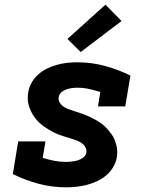

<svg xmlns="http://www.w3.org/2000/svg" viewBox="-20 -795 640 823"><path d="M264 8Q202 8 144.5 -7.5Q87 -23 35 -49L58 -189H175L163 -118Q187 -111 211.5 -106Q236 -101 262 -101Q274 -101 287 -102.5Q300 -104 312.5 -107.5Q325 -111 336.5 -119.5Q348 -128 350 -141Q352 -154 345.5 -165Q339 -176 329 -182.5Q319 -189 307 -193.5Q295 -198 283.5 -201.5Q272 -205 260 -208.5Q248 -212 236 -216.5Q224 -221 213 -226.5Q202 -232 191.5 -238Q181 -244 171 -251Q161 -258 152 -266Q143 -274 135 -283.5Q127 -293 121 -303Q115 -313 110 -324.5Q105 -336 102 -348Q99 -360 99 -373Q99 -386 101 -399Q104 -420 115.5 -440.5Q127 -461 144 -476Q161 -491 181.5 -501Q202 -511 223.5 -517Q245 -523 267 -525.5Q289 -528 310 -528Q372 -528 429.5 -512.5Q487 -497 539 -471L517 -339H400L410 -401Q386 -408 362 -413.5Q338 -419 312 -419Q300 -419 288.5 -417.5Q277 -416 265 -412Q253 -408 243.5 -400Q234 -392 232 -380Q229 -367 235.5 -356Q242 -345 252.5 -338Q263 -331 274 -327Q285 -323 297.5 -319Q310 -315 322 -311Q334 -307 345 -302.5Q356 -298 367 -293Q378 -288 388.5 -282Q399 -276 409.5 -269Q420 -262 428.5 -254Q437 -246 445 -236.5Q453 -227 460 -217Q467 -207 471.5 -195.5Q476 -184 479 -172Q482 -160 482.5 -147Q483 -134 481 -121Q477 -99 465 -78.5Q453 -58 435 -43Q417 -28 395.5 -18Q374 -8 352 -2.5Q330 3 308 5.5Q286 8 264 8ZM326 -572 269 -628 432 -775 501 -705Z"/></svg>

Font: Iosevka Etoile Heavy
Style: Italic
Weight: 900
Italic angle: -9°
Designer: Belleve Invis
Foundry: Belleve Invis
Version: Version 22.1.2; ttfautohint (v1.8.4)